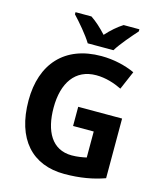

<svg xmlns="http://www.w3.org/2000/svg" viewBox="-135 -1033 957 1141"><g transform="rotate(15 343.5 -463.0)"><path d="M579 -936H482C449 -915 414 -885 382 -849C349 -885 317 -914 284 -936H186V-923C221 -886 277 -821 304 -776H462C489 -821 547 -887 579 -923ZM347 -397V-279H474V-119C451 -114 419 -108 384 -108C262 -108 207 -210 207 -355C207 -507 274 -606 403 -606C461 -606 516 -588 561 -566L610 -680C554 -706 480 -724 403 -724C177 -724 52 -582 52 -358C52 -120 172 10 370 10C467 10 547 -5 617 -30V-397Z"/></g></svg>

Font: Noto Sans Display
Style: Bold
Weight: 700
Designer: Monotype Design Team
Foundry: Monotype Imaging Inc.
Version: Version 1.900